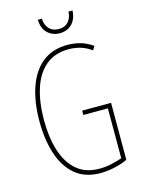

<svg xmlns="http://www.w3.org/2000/svg" viewBox="-134 -977 787 1064"><g transform="rotate(-15 260.0 -445.5)"><path d="M298 -351H464V-24Q427 -7 385 1.5Q343 10 308 10Q220 10 164 -37Q108 -84 81 -166.5Q54 -249 54 -354Q54 -464 82.5 -547.5Q111 -631 168.5 -677.5Q226 -724 314 -724Q350 -724 385 -714.5Q420 -705 457 -680L443 -658Q409 -682 377 -690.5Q345 -699 314 -699Q233 -699 181 -655Q129 -611 104.5 -533Q80 -455 80 -354Q80 -255 104 -178.5Q128 -102 178.5 -58.5Q229 -15 309 -15Q343 -15 377 -22.5Q411 -30 439 -40V-326H298ZM390 -901Q389 -870 376.5 -846.5Q364 -823 342 -810Q320 -797 290 -797Q250 -797 221.5 -823Q193 -849 191 -901H214Q216 -864 236 -842.5Q256 -821 291 -821Q326 -821 346 -843.5Q366 -866 367 -901Z"/></g></svg>

Font: Noto Sans Khmer ExtraCondensed Thin
Style: Regular
Weight: 250
Width: 2
Designer: Danh Hong and the Monotype Design Team
Foundry: Monotype Imaging Inc.
Version: Version 2.004